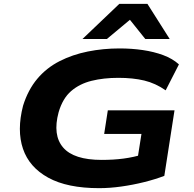

<svg xmlns="http://www.w3.org/2000/svg" viewBox="-20 -968 1010 999"><path d="M496 11Q330 11 231 -43.5Q132 -98 99.5 -194Q67 -290 100 -418Q126 -501 174 -558Q222 -615 289.5 -649.5Q357 -684 437 -700Q517 -716 602 -716Q665 -716 723 -707.5Q781 -699 829.5 -681Q878 -663 911 -633L842 -498Q789 -535 730.5 -549Q672 -563 596 -563Q519 -563 456.5 -547.5Q394 -532 350 -494Q306 -456 285 -384Q253 -265 308.5 -200.5Q364 -136 509 -136Q571 -136 623.5 -143Q676 -150 728 -166L693 -125L716 -271H522L541 -394H888L835 -53Q788 -35 730 -20.5Q672 -6 611.5 2.5Q551 11 496 11ZM409 -765 601 -948H747L863 -765H736L656 -865L536 -765Z"/></svg>

Font: Nunito Sans 7pt Expanded ExtraBold
Style: Italic
Weight: 800
Width: 7
Italic angle: -9°
Designer: Vernon Adams
Foundry: Vernon Adams
Version: Version 3.101;gftools[0.9.27]